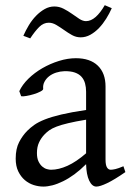

<svg xmlns="http://www.w3.org/2000/svg" viewBox="-20 -688 499 723"><path d="M171.9 -48.8Q201.2 -48.8 234.1 -63.7Q267.1 -78.6 304.2 -110.8V-237.3Q263.2 -230.5 236.6 -224.1Q210 -217.8 192.9 -211.2Q175.8 -204.6 165.5 -197.3Q155.3 -189.9 147.5 -181.6Q134.8 -168.5 127 -151.6Q119.1 -134.8 119.1 -111.8Q119.1 -92.3 125 -80.1Q130.9 -67.9 139.2 -60.8Q147.5 -53.7 156.5 -51.3Q165.5 -48.8 171.9 -48.8ZM452.1 -40Q410.6 -11.2 383.5 1.7Q356.4 14.6 342.8 14.6Q326.7 14.6 315.9 -7.8Q305.2 -30.3 304.2 -69.8Q282.2 -47.9 260.3 -31.7Q238.3 -15.6 217.3 -5.4Q196.3 4.9 177.5 9.8Q158.7 14.6 143.1 14.6Q125.5 14.6 106.9 8.8Q88.4 2.9 73.5 -9.8Q58.6 -22.5 48.8 -42.5Q39.1 -62.5 39.1 -90.8Q39.1 -127.9 52 -152.8Q64.9 -177.7 83 -195.8Q94.7 -207.5 109.6 -218Q124.5 -228.5 149.2 -238.3Q173.8 -248 210.9 -256.8Q248 -265.6 304.2 -273.9V-342.8Q304.2 -359.4 300.3 -373.8Q296.4 -388.2 287.1 -398.7Q277.8 -409.2 262 -414.8Q246.1 -420.4 222.2 -419.9Q206.5 -419.4 191.4 -414.6Q176.3 -409.7 165 -400.9Q153.8 -392.1 147.5 -380.1Q141.1 -368.2 142.6 -353.5Q143.1 -349.1 132.6 -343.5Q122.1 -337.9 107.7 -333.5Q93.3 -329.1 79.3 -326.7Q65.4 -324.2 59.6 -325.7L52.7 -344.7Q64 -369.1 86.9 -391.6Q109.9 -414.1 139.4 -431.2Q168.9 -448.2 201.9 -458.5Q234.9 -468.8 265.6 -468.8Q319.3 -468.8 348.4 -440.7Q377.4 -412.6 377.4 -362.3V-86.9Q377.4 -66.4 382.8 -57.6Q388.2 -48.8 397 -48.8Q403.8 -48.8 414.6 -51.3Q425.3 -53.7 444.8 -62ZM400.9 -657.2Q392.1 -637.2 379.9 -617.7Q367.7 -598.1 352.8 -582.5Q337.9 -566.9 320.3 -557.1Q302.7 -547.4 283.7 -547.4Q266.6 -547.4 251.2 -555.9Q235.8 -564.5 221.2 -575Q206.5 -585.4 192.1 -594Q177.7 -602.5 163.6 -602.5Q144 -602.5 127.9 -586.7Q111.8 -570.8 93.8 -543.5L67.9 -553.2Q76.7 -573.2 88.6 -593Q100.6 -612.8 115.7 -628.4Q130.9 -644 148.2 -653.8Q165.5 -663.6 184.6 -663.6Q203.1 -663.6 219.7 -655Q236.3 -646.5 251 -636Q265.6 -625.5 278.8 -616.9Q292 -608.4 303.7 -608.4Q322.3 -608.4 340.1 -624Q357.9 -639.6 374.5 -668.5Z"/></svg>

Font: Gentium Plus Eur
Style: Regular
Weight: 400
Designer: J. Victor Gaultney, Annie Olsen, Iska Routamaa, Becca Hirsbrunner
Foundry: SIL International
Version: Version 5.000